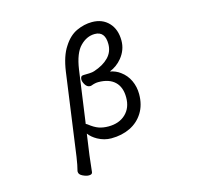

<svg xmlns="http://www.w3.org/2000/svg" viewBox="-126 -850 1251 1191"><g transform="rotate(-15 500.0 -255.0)"><path d="M324 188Q322 202 301 202Q284 202 261.5 191Q239 180 239 163V158Q248 125 256 71L329 -457Q343 -555 380 -610Q416 -667 465 -689.5Q514 -712 564 -712Q631 -712 671.5 -669Q712 -626 712 -554Q712 -494 672 -445Q640 -406 593 -387Q630 -380 658 -359Q694 -333 713 -292.5Q732 -252 732 -205Q732 -136 701 -86Q670 -36 616.5 -10Q563 16 495 16Q450 16 408 -7Q374 -26 355 -52L336 83ZM497 -60Q566 -60 607.5 -99.5Q649 -139 649 -205.5Q649 -272 612 -307Q575 -342 506 -342Q486 -342 462 -333Q458 -331 452 -331Q433 -331 421 -350Q409 -369 409 -384Q409 -408 429 -408Q446 -408 467 -409Q488 -410 499 -414Q560 -434 594 -469Q628 -504 628 -554Q628 -636 562 -636Q510 -636 468 -593Q426 -551 411 -448L364 -111Q369 -110 374 -106Q408 -79 435.5 -69.5Q463 -60 497 -60Z"/></g></svg>

Font: Moon Stars Kai HW
Style: Bold
Weight: 700
Designer: GuiWonder
Version: Version 1.101